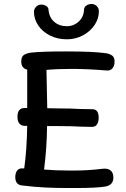

<svg xmlns="http://www.w3.org/2000/svg" viewBox="-20 -958 635 967"><path d="M551 -64Q551 -27 513 -19Q472 -11 357 -11H324Q261 -11 209.5 -13.5Q158 -16 90 -24Q57 -28 57 -66Q57 -85 65 -97Q73 -109 88 -110H102Q115 -200 117 -324H107Q68 -324 68 -370Q68 -414 104 -414H117V-539V-607Q87 -615 87 -648Q87 -672 100 -681Q113 -690 137 -693Q190 -699 311 -699Q452 -699 513 -690Q533 -687 545 -678Q557 -669 557 -648Q557 -626 546 -613.5Q535 -601 517 -603Q419 -611 340 -611Q269 -611 214 -606L218 -413L270 -412Q338 -412 386 -409L445 -408Q477 -408 477 -365Q477 -344 468.5 -331.5Q460 -319 444 -319L391 -320Q343 -323 269 -323H217Q216 -215 202 -104Q262 -99 337 -99Q388 -99 421 -101Q454 -103 497 -108Q523 -111 537 -99.5Q551 -88 551 -64ZM151 -899Q151 -913 162 -924Q173 -935 187 -935Q200 -935 211 -929Q222 -923 224 -912Q227 -871 252.5 -848.5Q278 -826 317 -826Q351 -826 376.5 -849.5Q402 -873 403 -909Q404 -923 415.5 -930.5Q427 -938 441 -938Q456 -938 467 -927.5Q478 -917 478 -902Q478 -864 456 -831.5Q434 -799 397 -779.5Q360 -760 317 -760Q270 -760 232 -779Q194 -798 172.5 -830Q151 -862 151 -899Z"/></svg>

Font: Mali Medium
Style: Regular
Weight: 500
Version: Version 1.000; ttfautohint (v1.6)